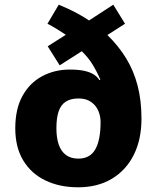

<svg xmlns="http://www.w3.org/2000/svg" viewBox="-20 -787 670 817"><path d="M230 -767Q269 -751 300.5 -734.5Q332 -718 359 -700L462 -767L512 -686L437 -638Q485 -591 517 -538.5Q549 -486 565.5 -423Q582 -360 582 -282Q582 -193 549 -127.5Q516 -62 455.5 -26Q395 10 312 10Q234 10 173.5 -19Q113 -48 79 -104Q45 -160 45 -241Q45 -323 75.5 -378.5Q106 -434 159 -462.5Q212 -491 277 -491Q312 -491 336.5 -486Q361 -481 377.5 -471Q394 -461 403 -446L407 -448Q393 -481 374.5 -511.5Q356 -542 328 -569L234 -509L183 -590L260 -639Q244 -650 223.5 -662.5Q203 -675 182 -686ZM314 -368Q281 -368 260 -354.5Q239 -341 229.5 -313Q220 -285 220 -241Q220 -202 229.5 -173Q239 -144 260 -128Q281 -112 313 -112Q363 -112 385.5 -151.5Q408 -191 408 -268Q408 -286 402.5 -304Q397 -322 386 -336Q375 -350 357.5 -359Q340 -368 314 -368Z"/></svg>

Font: Noto Sans Hebrew Thin ExtraBold
Style: Regular
Weight: 800
Version: Version 3.001